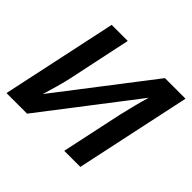

<svg xmlns="http://www.w3.org/2000/svg" viewBox="-137 -691 844 844"><g transform="rotate(45 285.0 -269.5)"><path d="M-2 0H126L455 -428C444 -393 427 -325 418 -286L357 0H457L572 -539H444L114 -110C125 -146 144 -211 151 -246L213 -539H113Z"/></g></svg>

Font: Noto Sans Medium
Style: Italic
Weight: 500
Italic angle: -12°
Designer: Monotype Design Team
Foundry: Monotype Imaging Inc.
Version: Version 2.013